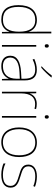

<svg xmlns="http://www.w3.org/2000/svg" viewBox="1050 -1856 816 2956"><g transform="rotate(90 1458.0 -378.0)"><path d="M283 10C388 10 444 -46 468 -113H470L472 0H494V-760H468V-543C468 -501 468 -459 470 -414H468C446 -484 387 -538 291 -538C141 -538 59 -437 59 -254C59 -83 131 10 283 10ZM283 -15C149 -15 86 -94 86 -254C86 -427 159 -513 291 -513C410 -513 468 -426 468 -266V-263C468 -107 416 -15 283 -15Z M686 -721C666 -721 661 -706 661 -690C661 -673 666 -659 686 -659C710 -659 713 -673 713 -690C713 -706 710 -721 686 -721ZM699 -528H673V0H699Z M1171 -759V-766H1141C1112 -723 1047 -652 1002 -612V-606H1023C1076 -650 1136 -714 1171 -759ZM1054 -537C995 -537 940 -522 887 -498L896 -472C953 -501 1001 -512 1054 -512C1147 -512 1192 -463 1192 -343V-300L1089 -294C932 -285 838 -234 838 -129C838 -45 892 10 998 10C1106 10 1162 -42 1190 -103H1192L1196 0H1218V-350C1218 -480 1163 -537 1054 -537ZM1091 -270 1192 -275V-220C1190 -99 1131 -15 998 -15C913 -15 866 -58 866 -129C866 -222 955 -263 1091 -270Z M1579 -536C1494 -536 1439 -488 1420 -427H1418L1416 -528H1392V0H1418V-297C1418 -428 1468 -511 1579 -511C1609 -511 1629 -508 1654 -501L1660 -525C1636 -532 1611 -536 1579 -536Z M1779 -721C1759 -721 1754 -706 1754 -690C1754 -673 1759 -659 1779 -659C1803 -659 1806 -673 1806 -690C1806 -706 1803 -721 1779 -721ZM1792 -528H1766V0H1792Z M2398 -264C2398 -417 2334 -538 2175 -538C2028 -538 1942 -432 1942 -264C1942 -107 2017 10 2169 10C2326 10 2398 -109 2398 -264ZM1969 -264C1969 -420 2043 -513 2175 -513C2316 -513 2371 -402 2371 -264C2371 -119 2309 -15 2169 -15C2034 -15 1969 -117 1969 -264Z M2869 -134C2869 -235 2779 -258 2691 -286C2610 -312 2541 -325 2541 -407C2541 -478 2600 -513 2696 -513C2749 -513 2808 -501 2845 -483L2856 -508C2814 -525 2759 -538 2696 -538C2584 -538 2514 -489 2514 -407C2514 -309 2589 -290 2682 -262C2770 -236 2842 -212 2842 -134C2842 -60 2792 -15 2671 -15C2609 -15 2550 -28 2497 -54V-24C2535 -7 2598 10 2671 10C2803 10 2869 -45 2869 -134Z"/></g></svg>

Font: Noto Sans Devanagari UI Thin
Style: Regular
Weight: 100
Designer: Jelle Bosma - Monotype Design Team
Foundry: Monotype Imaging Inc.
Version: Version 2.004